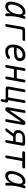

<svg xmlns="http://www.w3.org/2000/svg" viewBox="2330 -2930 740 5440"><g transform="rotate(90 2700.0 -210.0)"><path d="M162 10Q124 10 95.5 -3Q67 -16 49.5 -44Q32 -72 27.5 -115Q23 -158 34 -219Q46 -288 71 -350.5Q96 -413 133 -459.5Q170 -506 218 -533Q266 -560 324 -560Q372 -560 394 -536Q413 -515 420 -484Q426 -502 432 -521Q439 -543 452 -551.5Q465 -560 484 -560Q505 -560 511.5 -550.5Q518 -541 511 -521Q491 -459 475.5 -400Q460 -341 450.5 -282Q441 -223 438 -160.5Q435 -98 439 -29Q441 -9 431.5 0.5Q422 10 401.5 10Q381 10 371 0.5Q361 -9 359 -29Q355 -84 357 -134Q346 -114 333 -94Q303 -49 260.5 -19.5Q218 10 162 10ZM182 -69Q215 -69 246 -88Q277 -107 302.5 -139Q328 -171 346.5 -214.5Q365 -258 374 -306Q380 -333 384 -363.5Q388 -394 384.5 -420Q381 -446 365.5 -463.5Q350 -481 316 -481Q281 -481 248.5 -459.5Q216 -438 189 -402Q162 -366 142 -317Q122 -268 112 -212Q100 -145 117 -107Q134 -69 182 -69Z M695 10Q675 10 667 0.5Q659 -9 663 -30L741 -475Q748 -513 769.5 -531.5Q791 -550 829 -550H1108Q1126 -550 1134 -541Q1142 -532 1138 -514Q1135 -496 1124.5 -487Q1114 -478 1096 -478H859Q840 -478 829 -468.5Q818 -459 814 -441L742 -30Q739 -9 727.5 0.5Q716 10 695 10Z M1638 -110Q1650 -92 1646.5 -75.5Q1643 -59 1625 -46Q1581 -13 1534 -1.5Q1487 10 1425 10Q1387 10 1354.5 -3.5Q1322 -17 1298 -41.5Q1274 -66 1260 -100Q1246 -134 1244 -175Q1240 -279 1265.5 -351.5Q1291 -424 1334 -470.5Q1377 -517 1432 -538.5Q1487 -560 1543 -560Q1620 -560 1662.5 -522Q1705 -484 1711 -414Q1715 -367 1698.5 -334.5Q1682 -302 1652 -282Q1622 -262 1581.5 -251.5Q1541 -241 1497 -237.5Q1453 -234 1408.5 -235Q1364 -236 1326 -238Q1324 -225 1323.5 -210Q1323 -195 1323 -178Q1324 -153 1333 -133Q1342 -113 1357.5 -98.5Q1373 -84 1393 -76.5Q1413 -69 1435 -69Q1460 -69 1479 -71Q1498 -73 1515.5 -78Q1533 -83 1548.5 -91Q1564 -99 1580 -111Q1600 -126 1613.5 -125.5Q1627 -125 1638 -110ZM1338 -312Q1387 -309 1439.5 -308.5Q1492 -308 1535.5 -317Q1579 -326 1605.5 -348.5Q1632 -371 1628 -414Q1627 -430 1619 -443Q1611 -456 1599.5 -464Q1588 -472 1572 -476Q1556 -480 1537 -480Q1510 -480 1480.5 -471.5Q1451 -463 1423.5 -443Q1396 -423 1374 -391Q1352 -359 1338 -312Z M1855 10Q1835 10 1827 0.5Q1819 -9 1823 -30L1909 -520Q1913 -541 1924.5 -550.5Q1936 -560 1956 -560Q1977 -560 1984.5 -550.5Q1992 -541 1989 -520L1952 -315H2198L2235 -520Q2238 -541 2249.5 -550.5Q2261 -560 2282 -560Q2302 -560 2310 -550.5Q2318 -541 2314 -520L2228 -30Q2224 -9 2212.5 0.5Q2201 10 2181 10Q2160 10 2152.5 0.5Q2145 -9 2148 -30L2185 -235H1939L1902 -30Q1899 -9 1887.5 0.5Q1876 10 1855 10Z M2862 104Q2860 122 2849 131Q2838 140 2820 140Q2802 140 2795 131Q2788 122 2790 104L2803 37Q2806 19 2798 9.5Q2790 0 2772 0H2493Q2455 0 2440 -18.5Q2425 -37 2431 -75L2510 -520Q2514 -541 2525.5 -550.5Q2537 -560 2557 -560Q2577 -560 2585 -550.5Q2593 -541 2589 -520L2514 -89Q2512 -80 2515.5 -75.5Q2519 -71 2529 -71H2739L2818 -520Q2821 -541 2832.5 -550.5Q2844 -560 2865 -560Q2885 -560 2893 -550.5Q2901 -541 2897 -520L2818 -71H2833Q2863 -71 2875.5 -56Q2888 -41 2883 -11Z M3019 -60 3100 -520Q3103 -541 3114.5 -550.5Q3126 -560 3147 -560Q3166 -560 3174.5 -550.5Q3183 -541 3179 -520L3109 -124Q3108 -121 3109 -119.5Q3110 -118 3112 -118Q3114 -118 3115.5 -119.5Q3117 -121 3119 -124L3391 -515Q3405 -536 3421 -548Q3437 -560 3461 -560Q3496 -560 3510.5 -542.5Q3525 -525 3518 -490L3437 -30Q3434 -9 3422.5 0.5Q3411 10 3390 10Q3371 10 3362.5 0.5Q3354 -9 3358 -30L3428 -426Q3429 -429 3428 -430.5Q3427 -432 3425 -432Q3423 -432 3421.5 -430.5Q3420 -429 3418 -426L3146 -35Q3132 -14 3116 -2Q3100 10 3076 10Q3041 10 3026.5 -7.5Q3012 -25 3019 -60Z M3651 10Q3618 10 3613.5 -3Q3609 -16 3631 -44L3768 -219Q3710 -233 3682.5 -276.5Q3655 -320 3666 -381Q3680 -459 3741 -504.5Q3802 -550 3893 -550H4046Q4084 -550 4098.5 -531.5Q4113 -513 4107 -475L4028 -30Q4025 -9 4013.5 0.5Q4002 10 3982 10Q3961 10 3953.5 0.5Q3946 -9 3949 -30L3982 -213H3852L3704 -17Q3693 -3 3679.5 3.5Q3666 10 3651 10ZM4022 -443Q4025 -461 4017.5 -470.5Q4010 -480 3991 -480H3881Q3828 -480 3791.5 -453.5Q3755 -427 3747 -381Q3738 -335 3765 -309Q3792 -283 3845 -283H3993Z M4463 -471H4299Q4281 -471 4272 -482Q4263 -493 4266 -510Q4270 -528 4282.5 -539Q4295 -550 4313 -550H4721Q4739 -550 4748 -539Q4757 -528 4754 -510Q4750 -493 4737 -482Q4724 -471 4707 -471H4543L4465 -30Q4462 -9 4450.5 0.5Q4439 10 4418 10Q4398 10 4390 0.5Q4382 -9 4386 -30Z M4962 10Q4924 10 4895.5 -3Q4867 -16 4849.5 -44Q4832 -72 4827.5 -115Q4823 -158 4834 -219Q4846 -288 4871 -350.5Q4896 -413 4933 -459.5Q4970 -506 5018 -533Q5066 -560 5124 -560Q5172 -560 5194 -536Q5213 -515 5220 -484Q5226 -502 5232 -521Q5239 -543 5252 -551.5Q5265 -560 5284 -560Q5305 -560 5311.5 -550.5Q5318 -541 5311 -521Q5291 -459 5275.5 -400Q5260 -341 5250.5 -282Q5241 -223 5238 -160.5Q5235 -98 5239 -29Q5241 -9 5231.5 0.5Q5222 10 5201.5 10Q5181 10 5171 0.5Q5161 -9 5159 -29Q5155 -84 5157 -134Q5146 -114 5133 -94Q5103 -49 5060.5 -19.5Q5018 10 4962 10ZM4982 -69Q5015 -69 5046 -88Q5077 -107 5102.5 -139Q5128 -171 5146.5 -214.5Q5165 -258 5174 -306Q5180 -333 5184 -363.5Q5188 -394 5184.5 -420Q5181 -446 5165.5 -463.5Q5150 -481 5116 -481Q5081 -481 5048.5 -459.5Q5016 -438 4989 -402Q4962 -366 4942 -317Q4922 -268 4912 -212Q4900 -145 4917 -107Q4934 -69 4982 -69Z"/></g></svg>

Font: Maple Mono Light
Style: Italic
Weight: 300
Italic angle: -10°
Monospace: yes
Designer: subframe7536
Version: Version 7.000